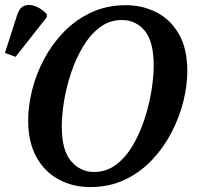

<svg xmlns="http://www.w3.org/2000/svg" viewBox="-55 -746 797 777"><path d="M310 11Q239 11 182 -20Q125 -51 92 -111Q59 -171 59 -259Q59 -317 75 -381.5Q91 -446 123.5 -507Q156 -568 203.5 -617Q251 -666 314 -695.5Q377 -725 455 -725Q521 -725 577.5 -696.5Q634 -668 668.5 -609Q703 -550 703 -457Q703 -401 687.5 -337.5Q672 -274 640.5 -212.5Q609 -151 562 -100.5Q515 -50 452 -19.5Q389 11 310 11ZM325 -50Q375 -50 414 -79Q453 -108 481.5 -156Q510 -204 529 -261.5Q548 -319 557.5 -376.5Q567 -434 567 -481Q567 -577 531 -621Q495 -665 438 -665Q389 -665 350 -636Q311 -607 282 -559Q253 -511 233.5 -453.5Q214 -396 204.5 -338.5Q195 -281 195 -234Q195 -137 233 -93.5Q271 -50 325 -50ZM8 -516 -35 -532 15 -687Q25 -717 46 -723.5Q67 -730 91.5 -719.5Q116 -709 135 -688L134 -676Z"/></svg>

Font: Noto Serif SemiCondensed SemiBold
Style: Italic
Weight: 600
Width: 4
Italic angle: -12°
Designer: Monotype Design Team
Foundry: Monotype Imaging Inc.
Version: Version 2.014; ttfautohint (v1.8.4.7-5d5b)